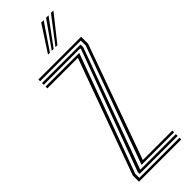

<svg xmlns="http://www.w3.org/2000/svg" viewBox="-254 -782 803 803"><g transform="rotate(-45 148.0 -380.0)"><path d="M79 -42.2 267 -560.5V-589.5H26.5V-600H279.2V-558.5L97.2 -52.8H271.5V-42.2ZM46.5 -21.2V-32.2L242.2 -562.8V-568.2H26.5V-578.8H254.5V-562.5L60.8 -31.8H271.5V-21.2ZM21.8 0V-37.2L207.2 -547.2H26.5V-557.8H225.8L34 -34.8V-10.5H271.5V0ZM128.5 -645 203 -759.8H217.5L139.8 -645ZM172.8 -645 260.5 -759.8H275L184 -645ZM150.8 -645 231.8 -759.8H246.2L161.8 -645Z"/></g></svg>

Font: Big Shoulders Inline Text Light
Style: Regular
Weight: 300
Designer: Patric King
Foundry: XO Type Co
Version: Version 1.000